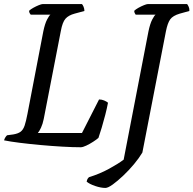

<svg xmlns="http://www.w3.org/2000/svg" viewBox="-30 -724 951 944"><path d="M367 0Q329 0 276.5 -3Q224 -6 169 -11Q114 -16 66.5 -22Q19 -28 -10 -34Q-8 -42 -3.5 -49Q1 -56 5 -59L35 -63Q59 -67 71.5 -76.5Q84 -86 91 -106.5Q98 -127 105 -164L183 -570Q191 -608 201.5 -628Q212 -648 218 -652H121Q119 -654 116 -659Q113 -664 113 -671Q120 -678 133.5 -685.5Q147 -693 160.5 -698.5Q174 -704 180 -704H373Q377 -700 381 -690.5Q385 -681 385 -670L337 -657Q307 -649 292 -632Q277 -615 269 -571L185 -139Q180 -114 171.5 -96Q163 -78 156 -70H373L457 -235Q470 -235 482 -230Q494 -225 501 -219Q496 -192 487.5 -159Q479 -126 470 -96Q461 -66 454 -46Q445 -38 428 -27Q411 -16 394 -8Q377 0 367 0ZM488 200Q466 200 438 190.5Q410 181 396 169Q398 159 401.5 154Q405 149 408 147Q460 131 505 106.5Q550 82 578 61L700 -570Q708 -608 718.5 -628Q729 -648 735 -652H637Q635 -655 632.5 -659.5Q630 -664 630 -671Q637 -678 650.5 -685.5Q664 -693 677.5 -698.5Q691 -704 697 -704H890Q894 -699 898 -690Q902 -681 901 -670L854 -657Q820 -647 807 -629Q794 -611 786 -571L670 26Q654 53 629 83Q604 113 576 139.5Q548 166 524.5 183Q501 200 488 200Z"/></svg>

Font: Texturina 72pt 72pt Medium
Style: Italic
Weight: 500
Italic angle: -11°
Designer: Guillermo Torres Carreño
Foundry: Omnibus-Type
Version: Version 1.002; ttfautohint (v1.8.3)